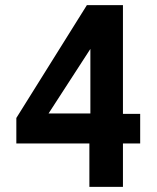

<svg xmlns="http://www.w3.org/2000/svg" viewBox="-20 -731 615 751"><path d="M460.9 -285.6V-710.9H319.8L43.9 -269.5V-169.9H329.6V0H460.9V-169.9H528.3V-285.6ZM333.5 -539.6V-287.1H169.9Z"/></svg>

Font: Tuffy
Style: Bold
Weight: 700
Designer: Thatcher Ulrich, Karoly Barta, Michael Everson
Version: Version 001.270